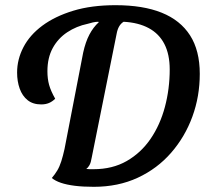

<svg xmlns="http://www.w3.org/2000/svg" viewBox="-20 -699 817 741"><path d="M342 22Q300 22 268.5 18Q237 14 215 6.5Q193 -1 180 -12Q192 -26 201 -41Q210 -56 216.5 -76.5Q223 -97 229 -124L301 -496Q310 -537 325 -565.5Q340 -594 361 -613L360 -615Q349 -615 338.5 -612.5Q328 -610 318 -607Q275 -598 239.5 -574.5Q204 -551 183.5 -513.5Q163 -476 163 -424Q163 -395 169.5 -371.5Q176 -348 193 -318Q182 -307 169 -301.5Q156 -296 139 -296Q107 -296 86.5 -312.5Q66 -329 56 -357Q46 -385 46 -419Q46 -470 70.5 -517Q95 -564 143.5 -600Q192 -636 262.5 -657.5Q333 -679 426 -679Q532 -679 604 -650Q676 -621 713.5 -562.5Q751 -504 751 -414Q751 -327 722.5 -249Q694 -171 640.5 -109.5Q587 -48 511.5 -13Q436 22 342 22ZM341 -46Q414 -46 469 -77.5Q524 -109 561 -163Q598 -217 616.5 -286.5Q635 -356 635 -431Q635 -489 614.5 -529Q594 -569 554 -590.5Q514 -612 457 -615Q446 -608 439.5 -596.5Q433 -585 430 -568L334 -91Q331 -72 325.5 -62Q320 -52 313 -47Q319 -46 326.5 -46Q334 -46 341 -46Z"/></svg>

Font: Sansita Swashed Light
Style: Regular
Weight: 400
Version: Version 1.003